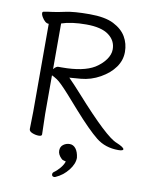

<svg xmlns="http://www.w3.org/2000/svg" viewBox="-99 -781 839 1076"><g transform="rotate(10 320.0 -242.5)"><path d="M174 -370Q188 -388 201 -388H221Q343 -388 406 -426Q441 -448 462.5 -477.5Q484 -507 484 -537Q484 -587 442 -618Q400 -649 314.5 -649Q229 -649 174 -630ZM104 -17 106 -116V-616H105Q85 -616 66 -648Q59 -660 59 -668.5Q59 -677 67 -678Q87 -682 113 -685Q139 -688 186.5 -698.5Q234 -709 322.5 -709Q411 -709 460 -684Q509 -659 531.5 -620.5Q554 -582 554 -534.5Q554 -487 525.5 -447Q497 -407 445.5 -378Q394 -349 336.5 -344Q279 -339 272 -339Q303 -308 346 -260Q537 -46 597 -25Q640 -7 640 4Q640 13 612 13Q538 13 486 -28.5Q434 -70 347 -168L279 -245Q225 -305 204.5 -318Q184 -331 174 -335V-115L177 1Q177 11 159 11Q141 11 122.5 3.5Q104 -4 104 -17ZM285 224Q271 224 271 210Q271 203 277 198Q296 185 312.5 165Q329 145 334 127Q332 126 322.5 124Q313 122 309 117Q287 96 287 73.5Q287 51 303 39Q319 27 339.5 27Q360 27 374 45Q388 63 392 96Q392 131 363 167.5Q334 204 293 222Q289 224 285 224Z"/></g></svg>

Font: QiushuiShotai
Style: Regular
Weight: 600
Designer: Fontworks Inc.
Foundry: Fontworks Inc.
Version: Version 1.250